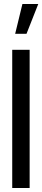

<svg xmlns="http://www.w3.org/2000/svg" viewBox="-20 -938 211 958"><path d="M55.7 -769.5 91.8 -918H170.9L112.3 -769.5ZM41 0V-689.5H127.9V0Z"/></svg>

Font: Post No Bills Colombo SemiBold
Style: Regular
Weight: 600
Designer: Kosala Senevirathne, Siva Puranthara, Lasantha Premarathna, Tharique Azeez
Foundry: Mooniak
Version: Version 1.220 ; ttfautohint (v1.6)